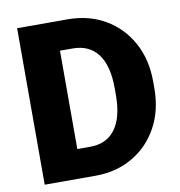

<svg xmlns="http://www.w3.org/2000/svg" viewBox="-80 -785 807 859"><g transform="rotate(-10 323.5 -355.5)"><path d="M285.2 0H54.2V-710.9H282.7Q379.4 -710.9 453.6 -667.7Q527.8 -624.5 570.1 -547.6Q612.3 -470.7 612.3 -370.1V-340.3Q612.3 -239.7 570.3 -163.1Q528.3 -86.4 454.3 -43.2Q380.4 0 285.2 0ZM282.7 -578.6H225.6V-131.8H285.2Q358.4 -131.8 397.9 -184.6Q437.5 -237.3 437.5 -340.3V-371.1Q437.5 -473.1 397.9 -525.9Q358.4 -578.6 282.7 -578.6Z"/></g></svg>

Font: Vazirmatn RD UI Black
Style: Regular
Weight: 900
Designer: Saber Rastikerdar
Foundry: Saber Rastikerdar
Version: Version 33.003